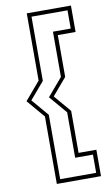

<svg xmlns="http://www.w3.org/2000/svg" viewBox="-103 -802 616 1053"><g transform="rotate(-10 205.5 -275.0)"><path d="M147.5 -181V177.5H348V76H249V-177L165 -275.5L249 -374V-626H348V-727.5H147.5V-370L67 -275.5ZM272 -181V53H371V200H125V-175.5L40 -275.5L125 -375.5V-750H371V-603H272V-370L191.5 -275.5Z"/></g></svg>

Font: Tourney Thin ExtraLight
Style: Regular
Weight: 250
Version: Version 1.015